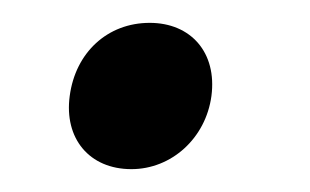

<svg xmlns="http://www.w3.org/2000/svg" viewBox="-20 -148 271 168"><path d="M95 0C130 0 160 -27 165 -64C170 -102 147 -128 111 -128C74 -128 46 -102 41 -64C36 -27 58 0 95 0Z"/></svg>

Font: Barlow Semi Condensed Medium
Style: Italic
Weight: 500
Width: 4
Italic angle: -7°
Designer: Jeremy Tribby
Foundry: Tribby Type
Version: Version 1.422;hotconv 1.0.109;makeotfexe 2.5.65596